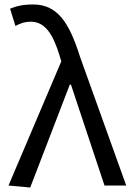

<svg xmlns="http://www.w3.org/2000/svg" viewBox="-20 -829 592 858"><path d="M115 9 292 -451H297L447 0H544L338 -574C289 -730 236 -809 128 -809C80 -809 51 -801 25 -790L49 -713C68 -723 88 -732 118 -732C180 -732 217 -678 247 -578L254 -555L18 0Z"/></svg>

Font: ChiuKong Gothic CL
Style: Regular
Weight: 400
Designer: Ryoko NISHIZUKA 西塚涼子 (kana, bopomofo & ideographs); Paul D. Hunt (Latin, Greek & Cyrillic); Sandoll Communications 산돌커뮤니
Foundry: Adobe
Version: Version 1.300